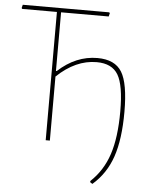

<svg xmlns="http://www.w3.org/2000/svg" viewBox="-56 -684 735 920"><g transform="rotate(5 311.0 -224.0)"><path d="M182 0V-617H15L12 -621L16 -637H432L435 -633L431 -617H202V-335H206Q292 -414 395 -414Q479 -414 512.5 -359.5Q546 -305 546 -168Q546 -36 517 48.5Q488 133 423 189L412 182V176Q472 120 499 38.5Q526 -43 526 -169Q526 -294 496.5 -344Q467 -394 393 -394Q292 -394 202 -308V0Z"/></g></svg>

Font: Alegreya Sans SC Thin
Style: Regular
Weight: 100
Designer: Juan Pablo del Peral
Foundry: Huerta Tipografica
Version: Version 2.007